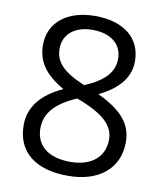

<svg xmlns="http://www.w3.org/2000/svg" viewBox="-83 -791 737 869"><g transform="rotate(10 286.0 -357.0)"><path d="M288 10C432 10 520 -66 520 -185C520 -265 476 -323 360 -378C456 -425 497 -483 497 -553C497 -660 416 -724 285 -724C157 -724 74 -658 74 -554C74 -481 110 -424 200 -373C101 -328 51 -264 51 -182C51 -60 136 10 288 10ZM286 -54C186 -54 128 -102 128 -180C128 -250 172 -300 269 -342C396 -295 443 -247 443 -184C443 -104 385 -54 286 -54ZM289 -407C186 -450 151 -491 151 -551C151 -616 201 -660 284 -660C369 -660 420 -617 420 -551C420 -491 382 -446 289 -407Z"/></g></svg>

Font: Frost Regular
Style: Regular
Weight: 400
Designer: Lee Frost
Foundry: Lee Frost for Ice Communication Norge AS
Version: Version 2.011;hotconv 1.0.107;makeotfexe 2.5.65593